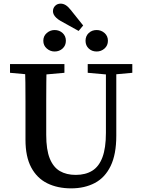

<svg xmlns="http://www.w3.org/2000/svg" viewBox="-20 -1019 778 1055"><path d="M371 16Q296 16 239.5 -12Q183 -40 151.5 -99Q120 -158 120 -251V-360Q120 -411 120 -462Q120 -513 119.5 -564.5Q119 -616 117 -667H236Q235 -617 234.5 -566Q234 -515 234 -463.5Q234 -412 234 -360V-278Q234 -196 253.5 -148Q273 -100 309 -79Q345 -58 396 -58Q450 -58 487 -81Q524 -104 543 -155Q562 -206 562 -289V-667H619V-273Q619 -171 588 -107Q557 -43 501 -13.5Q445 16 371 16ZM35 -619V-667H334V-619L200 -607H167ZM462 -619V-667H707V-619L598 -609H574ZM313 -904Q299 -912 289.5 -921Q280 -930 275.5 -939Q271 -948 271 -957Q271 -975 283 -987Q295 -999 313 -999Q328 -999 341.5 -990.5Q355 -982 369 -964L437 -879L412 -849ZM280 -736Q256 -736 237 -752.5Q218 -769 218 -795Q218 -821 237 -837.5Q256 -854 280 -854Q306 -854 324 -837.5Q342 -821 342 -795Q342 -769 324 -752.5Q306 -736 280 -736ZM511 -736Q485 -736 467.5 -752.5Q450 -769 450 -795Q450 -821 467.5 -837.5Q485 -854 511 -854Q536 -854 554.5 -837.5Q573 -821 573 -795Q573 -769 554.5 -752.5Q536 -736 511 -736Z"/></svg>

Font: Source Serif 4 18pt Medium
Style: Regular
Weight: 500
Designer: Frank Grießhammer
Foundry: Adobe Systems Incorporated
Version: Version 4.004;hotconv 1.0.116;makeotfexe 2.5.65601